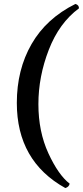

<svg xmlns="http://www.w3.org/2000/svg" viewBox="-20 -807 419 970"><path d="M332 121Q328 138 310 143Q65 7 65 -287Q65 -455 139.5 -584.5Q214 -714 361 -787Q379 -782 379 -765Q279 -691 226.5 -555.5Q174 -420 174 -281Q174 -142 224.5 -32.5Q275 77 332 121Z"/></svg>

Font: Merienda
Style: Regular
Weight: 400
Designer: Eduardo Rodriguez Tunni
Foundry: Eduardo Rodriguez Tunni
Version: Version 1.001